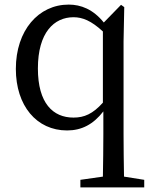

<svg xmlns="http://www.w3.org/2000/svg" viewBox="-20 -554 650 836"><path d="M428 -107C384 -58 347 -42 300 -42C211 -42 145 -104 145 -256C145 -413 216 -479 300 -479C339 -479 377 -464 428 -417ZM520 215C519 154 518 92 518 31V-374L521 -523L507 -533L432 -456C385 -514 332 -534 279 -534C148 -534 49 -422 49 -254C49 -94 139 14 272 14C335 14 386 -12 430 -69V31C430 91 429 153 428 215L330 229V262H608V229Z"/></svg>

Font: Source Han Serif JP Medium
Style: Regular
Weight: 500
Designer: Ryoko NISHIZUKA 西塚涼子 (kana & ideographs); Frank Grießhammer (Latin, Greek & Cyrillic); Wenlong ZHANG 张文龙 (bopomofo); San
Foundry: Adobe Systems Incorporated
Version: Version 1.001;PS 1.001;hotconv 16.6.54;makeotf.lib2.5.65590